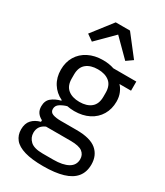

<svg xmlns="http://www.w3.org/2000/svg" viewBox="-236 -860 1003 1166"><g transform="rotate(30 265.5 -276.5)"><path d="M520 57Q520 110 492 144.5Q464 179 408.5 195.5Q353 212 270 212Q190 212 139.5 197Q89 182 66 153.5Q43 125 43 85Q43 43 65 19Q87 -5 125 -15V-26Q103 -37 91 -54.5Q79 -72 79 -98Q79 -137 104 -157.5Q129 -178 168 -188V-192Q122 -214 96.5 -255Q71 -296 71 -350Q71 -403 95 -443Q119 -483 163 -505.5Q207 -528 265 -528Q286 -528 306 -525Q326 -522 343 -516H504V-452H424V-450Q438 -437 449.5 -410.5Q461 -384 461 -350Q461 -298 437 -257.5Q413 -217 369 -194.5Q325 -172 266 -172Q253 -172 240 -173.5Q227 -175 216 -177Q191 -170 169.5 -156.5Q148 -143 148 -119Q148 -96 170 -88Q192 -80 227 -80H337Q433 -80 476.5 -43.5Q520 -7 520 57ZM266 -236Q317 -236 347 -260.5Q377 -285 377 -336V-364Q377 -415 347 -439.5Q317 -464 266 -464Q215 -464 185 -439.5Q155 -415 155 -364V-336Q155 -285 185 -260.5Q215 -236 266 -236ZM445 63Q445 32 421.5 13.5Q398 -5 338 -5H166Q141 6 129.5 23.5Q118 41 118 65Q118 99 143.5 123Q169 147 230 147H304Q371 147 408 126Q445 105 445 63ZM216 -765H316L427 -622L383 -591L266 -708L149 -591L105 -622Z"/></g></svg>

Font: IBM Plex Sans Var
Style: Regular
Weight: 400
Designer: Mike Abbink, Paul van der Laan, Pieter van Rosmalen
Foundry: Bold Monday
Version: Version 3.000